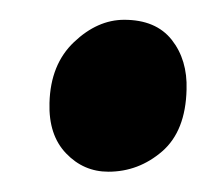

<svg xmlns="http://www.w3.org/2000/svg" viewBox="-20 -472 212 194"><path d="M30 -368Q31 -407 54.8 -429.5Q78.5 -452 105.5 -452Q137.5 -452 153.5 -431.8Q169.5 -411.5 168.5 -381.5Q167.5 -339.5 143.8 -319Q120 -298.5 89.5 -298.5Q64.5 -298.5 46.8 -317Q29 -335.5 30 -368Z"/></svg>

Font: Merriweather 24pt SemiCondensed
Style: Bold Italic
Weight: 700
Width: 4
Italic angle: -7.8°
Designer: Eben Sorkin
Foundry: Eben Sorkin
Version: Version 2.101